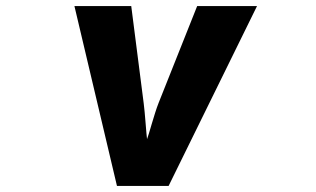

<svg xmlns="http://www.w3.org/2000/svg" viewBox="-20 -548 1040 632"><path d="M365 64H535L826 -528H629L502 -209C488 -174 469 -101 464 -90C462 -102 457 -180 453 -208L412 -528H225Z"/></svg>

Font: LINE Seed JP App_OTF ExtraBold
Style: Regular
Weight: 800
Designer: LINE & Fontrix & Fontworks
Version: Version 1.013